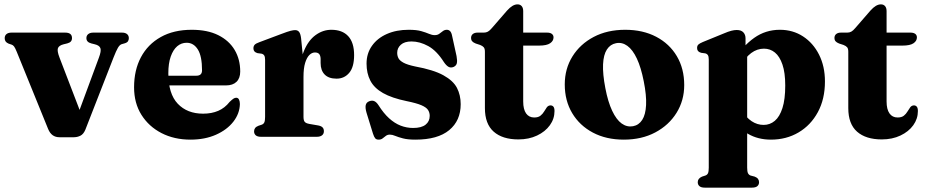

<svg xmlns="http://www.w3.org/2000/svg" viewBox="-20 -627 4244 880"><path d="M318.5 2H252.5Q234.5 2 221.5 -7.2Q208.5 -16.5 200.5 -36L57 -389Q49.5 -407.5 44.5 -414Q39.5 -420.5 33 -422.5L19.5 -427Q10 -431 5.8 -437Q1.5 -443 1.5 -452Q1.5 -464 9.8 -470.8Q18 -477.5 32.5 -477.5H279Q310 -477.5 310 -452.5Q310 -443 304.8 -437Q299.5 -431 288 -428L271.5 -424Q250 -418.5 245.5 -406Q241 -393.5 253 -362.5L360.5 -82.5L321 -59L433 -362Q445 -393.5 440.2 -406.2Q435.5 -419 414.5 -424L398.5 -428Q387 -431 381.5 -437Q376 -443 376 -452.5Q376 -464 384.5 -470.8Q393 -477.5 407 -477.5H539.5Q554 -477.5 562.2 -470.8Q570.5 -464 570.5 -452Q570.5 -444 566.5 -437.8Q562.5 -431.5 550 -428L537.5 -424.5Q528.5 -421.5 520.5 -408Q512.5 -394.5 500 -362.5L371 -32Q362.5 -12 348.5 -5Q334.5 2 318.5 2Z M1081 -299Q1081 -268.5 1064 -252Q1047 -235.5 1015.5 -235.5H711V-280H880Q906 -280 906 -304.5Q906 -369.5 886.8 -400.2Q867.5 -431 835.5 -431Q811 -431 792.2 -415Q773.5 -399 762.5 -367.8Q751.5 -336.5 751.5 -291Q751.5 -197 794.8 -151.5Q838 -106 911 -106Q950 -106 980.2 -119Q1010.5 -132 1032.5 -160Q1044 -171 1050.2 -175Q1056.5 -179 1062.5 -179Q1071.5 -179 1075.5 -170.5Q1079.5 -162 1079.5 -150Q1078.5 -106.5 1049.5 -69.2Q1020.5 -32 969.8 -9.5Q919 13 853 13Q778.5 13 720.2 -17Q662 -47 628.2 -100.8Q594.5 -154.5 594.5 -227Q594.5 -305.5 626 -364.8Q657.5 -424 716.8 -457.2Q776 -490.5 859 -490.5Q931 -490.5 980.5 -465.8Q1030 -441 1055.5 -398Q1081 -355 1081 -299Z M1352.5 -269Q1352.5 -343.5 1372.8 -392.8Q1393 -442 1426.5 -466.2Q1460 -490.5 1498.5 -490.5Q1549 -490.5 1576 -461.2Q1603 -432 1603 -374.5Q1603 -319.5 1580.5 -293Q1558 -266.5 1522.5 -266.5Q1486.5 -266.5 1468 -285.5Q1449.5 -304.5 1449.5 -338V-357.5Q1449 -372 1443 -379.2Q1437 -386.5 1423.5 -386.5Q1409.5 -386.5 1397.8 -374.8Q1386 -363 1378.5 -338.5Q1371 -314 1371 -274ZM1360 -451.5 1371 -341.5V-91.5Q1371 -76 1376.2 -69Q1381.5 -62 1398 -59L1438.5 -52Q1452 -49.5 1458.2 -43.2Q1464.5 -37 1464.5 -25.5Q1464.5 -13.5 1456 -6.8Q1447.5 0 1431.5 0H1176.5Q1160 0 1152.2 -6.8Q1144.5 -13.5 1144.5 -25Q1144.5 -33.5 1149.2 -40Q1154 -46.5 1164.5 -50.5L1179.5 -55.5Q1188 -58.5 1191.5 -66.2Q1195 -74 1195 -91.5V-352.5Q1195 -366.5 1191 -372.8Q1187 -379 1178.5 -381L1160 -383.5Q1150 -386.5 1145.8 -391.8Q1141.5 -397 1141.5 -405.5Q1141.5 -415.5 1147.2 -421.8Q1153 -428 1168.5 -433.5L1268.5 -471Q1298.5 -482.5 1311.8 -485.8Q1325 -489 1332.5 -489Q1344.5 -489 1351 -480.5Q1357.5 -472 1360 -451.5Z M1866 -437Q1834 -437 1817.2 -422Q1800.5 -407 1800.5 -385Q1800.5 -371.5 1806.2 -360.2Q1812 -349 1829.5 -339.5Q1847 -330 1882.5 -322.5Q1967 -307 2012.2 -282Q2057.5 -257 2074.5 -224Q2091.5 -191 2091.5 -149.5Q2091.5 -74 2038.8 -30.5Q1986 13 1884 13Q1848.5 13 1826.8 7.2Q1805 1.5 1791.5 -4.2Q1778 -10 1767 -10Q1756 -10 1748.5 -4.2Q1741 1.5 1733.8 7.2Q1726.5 13 1715.5 13Q1705 13 1699.8 7Q1694.5 1 1689.5 -14.5L1660 -110Q1653.5 -132 1656.2 -145Q1659 -158 1672.5 -163Q1686 -168 1696 -163.2Q1706 -158.5 1715 -144.5Q1738 -108 1763.2 -85Q1788.5 -62 1816.2 -51.2Q1844 -40.5 1873.5 -40.5Q1911.5 -40.5 1930.5 -55.5Q1949.5 -70.5 1949.5 -96Q1949.5 -111 1941.8 -123Q1934 -135 1911.2 -144.8Q1888.5 -154.5 1844 -163.5Q1776 -177.5 1735.5 -200.5Q1695 -223.5 1677.5 -257.2Q1660 -291 1660 -335.5Q1660 -382 1684.8 -417Q1709.5 -452 1753 -471.2Q1796.5 -490.5 1853 -490.5Q1889.5 -490.5 1911 -484.2Q1932.5 -478 1946.2 -472Q1960 -466 1972.5 -466Q1985 -466 1993.2 -472Q2001.5 -478 2009.5 -484.2Q2017.5 -490.5 2028 -490.5Q2037 -490.5 2043.2 -484Q2049.5 -477.5 2052.5 -461L2072.5 -370Q2076.5 -348.5 2073.8 -337Q2071 -325.5 2058.5 -320Q2045.5 -315 2035.2 -321Q2025 -327 2014.5 -342.5Q1981.5 -394.5 1942.8 -415.8Q1904 -437 1866 -437Z M2180.5 -421 2160.5 -427.5Q2149 -432 2144 -438Q2139 -444 2139 -452.5Q2139 -464.5 2147 -471Q2155 -477.5 2168.5 -477.5H2197.5Q2208 -477.5 2216.2 -482Q2224.5 -486.5 2235 -499L2304 -578.5Q2317 -593 2328.8 -600Q2340.5 -607 2352 -607Q2364 -607 2371 -599Q2378 -591 2378 -576V-162Q2378 -126 2391.2 -107.2Q2404.5 -88.5 2428.5 -88.5Q2447 -88.5 2457.2 -96.8Q2467.5 -105 2473.8 -115.8Q2480 -126.5 2486.2 -135Q2492.5 -143.5 2503 -144Q2511.5 -144 2516.5 -138Q2521.5 -132 2521.5 -118Q2521.5 -82.5 2500.2 -53Q2479 -23.5 2441.5 -5.8Q2404 12 2356 12Q2283 12 2242.8 -23.5Q2202.5 -59 2202.5 -131.5V-390Q2202.5 -404 2197.2 -410.2Q2192 -416.5 2180.5 -421ZM2314 -418V-477.5H2488Q2501.5 -477.5 2509.2 -471.8Q2517 -466 2517 -455.5Q2517 -439.5 2501.5 -428.8Q2486 -418 2450.5 -418Z M2845.5 -490.5Q2926.5 -490.5 2987.5 -458.5Q3048.5 -426.5 3082.2 -369.5Q3116 -312.5 3116 -237Q3116 -166.5 3080.8 -109.8Q3045.5 -53 2983.2 -20Q2921 13 2839 13Q2758.5 13 2697.5 -19.2Q2636.5 -51.5 2602.5 -108.5Q2568.5 -165.5 2568.5 -240Q2568.5 -312 2603.8 -368.5Q2639 -425 2701.2 -457.8Q2763.5 -490.5 2845.5 -490.5ZM2881.5 -48.5Q2908 -53.5 2923.5 -77.5Q2939 -101.5 2941.2 -145.5Q2943.5 -189.5 2930.5 -254.5Q2918 -318 2899 -358.5Q2880 -399 2855.5 -416.8Q2831 -434.5 2803.5 -429Q2777 -424 2761.5 -400Q2746 -376 2744 -332Q2742 -288 2754.5 -223Q2766.5 -160 2785.8 -119.2Q2805 -78.5 2829.2 -61Q2853.5 -43.5 2881.5 -48.5Z M3397 -451.5V-401L3404.5 -385.5V141.5Q3404.5 159 3408.2 166.8Q3412 174.5 3420 177.5L3439 182.5Q3449.5 186.5 3454.2 193Q3459 199.5 3459 208Q3459 219.5 3451.2 226.2Q3443.5 233 3426.5 233H3210Q3193.5 233 3185.8 226.2Q3178 219.5 3178 208Q3178 199.5 3182.8 193.2Q3187.5 187 3197.5 182.5L3213 177.5Q3221.5 174.5 3225 166.8Q3228.5 159 3228.5 141.5V-354Q3228.5 -368 3224.5 -374.2Q3220.5 -380.5 3212 -382.5L3193.5 -385Q3183.5 -388 3179.2 -393.2Q3175 -398.5 3175 -407Q3175 -417 3180.5 -422.5Q3186 -428 3201.5 -434.5L3297 -473.5Q3318 -482.5 3331.8 -486Q3345.5 -489.5 3356.5 -489.5Q3377 -489.5 3387 -478.8Q3397 -468 3397 -451.5ZM3372 -320 3343.5 -351Q3384.5 -416.5 3436.8 -453.5Q3489 -490.5 3554.5 -490.5Q3614 -490.5 3660.5 -460.2Q3707 -430 3734 -376.5Q3761 -323 3761 -253.5Q3761 -173 3728.5 -113Q3696 -53 3640 -20Q3584 13 3513.5 13Q3454 13 3408.5 -13.5Q3363 -40 3332 -93L3375.5 -125.5Q3399.5 -88.5 3425 -71.5Q3450.5 -54.5 3480 -54.5Q3509 -54.5 3531.2 -73.2Q3553.5 -92 3566.2 -131.8Q3579 -171.5 3579 -235Q3579 -294 3566.2 -331.2Q3553.5 -368.5 3531.8 -386.2Q3510 -404 3481.5 -404Q3450 -404 3422.8 -383.8Q3395.5 -363.5 3372 -320Z M3846 -421 3826 -427.5Q3814.5 -432 3809.5 -438Q3804.5 -444 3804.5 -452.5Q3804.5 -464.5 3812.5 -471Q3820.5 -477.5 3834 -477.5H3863Q3873.5 -477.5 3881.8 -482Q3890 -486.5 3900.5 -499L3969.5 -578.5Q3982.5 -593 3994.2 -600Q4006 -607 4017.5 -607Q4029.5 -607 4036.5 -599Q4043.5 -591 4043.5 -576V-162Q4043.5 -126 4056.8 -107.2Q4070 -88.5 4094 -88.5Q4112.5 -88.5 4122.8 -96.8Q4133 -105 4139.2 -115.8Q4145.5 -126.5 4151.8 -135Q4158 -143.5 4168.5 -144Q4177 -144 4182 -138Q4187 -132 4187 -118Q4187 -82.5 4165.8 -53Q4144.5 -23.5 4107 -5.8Q4069.5 12 4021.5 12Q3948.5 12 3908.2 -23.5Q3868 -59 3868 -131.5V-390Q3868 -404 3862.8 -410.2Q3857.5 -416.5 3846 -421ZM3979.5 -418V-477.5H4153.5Q4167 -477.5 4174.8 -471.8Q4182.5 -466 4182.5 -455.5Q4182.5 -439.5 4167 -428.8Q4151.5 -418 4116 -418Z"/></svg>

Font: Fraunces
Style: Bold
Weight: 700
Version: Version 1.000;[b76b70a41]